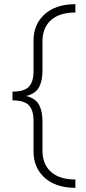

<svg xmlns="http://www.w3.org/2000/svg" viewBox="-20 -785 414 922"><path d="M141 -58V-205Q141 -256 118.5 -279.5Q96 -303 40 -303V-345Q96 -345 118.5 -368.5Q141 -392 141 -443V-590Q141 -669 195 -717Q249 -765 342 -765V-725Q266 -725 225 -688.5Q184 -652 184 -586V-446Q184 -396 167 -365.5Q150 -335 106 -324Q150 -313 167 -282.5Q184 -252 184 -202V-62Q184 4 225 40.5Q266 77 342 77V117Q249 117 195 69Q141 21 141 -58Z"/></svg>

Font: Gmarket Sans TTF Light
Style: Regular
Weight: 300
Designer: Creative Director : Sungho Lee; Art Director : Kiwoong Choi; Project Manager : Sori Yang, Jongwook Yoon; Font Designer :
Foundry: Sandoll Inc.
Version: Version 1.000;hotconv 1.0.109;makeotfexe 2.5.65596